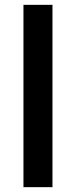

<svg xmlns="http://www.w3.org/2000/svg" viewBox="-20 -603 314 794"><path d="M77 171V-583H197V171Z"/></svg>

Font: Rokkitt ExtraBold
Style: Regular
Weight: 800
Version: Version 3.103